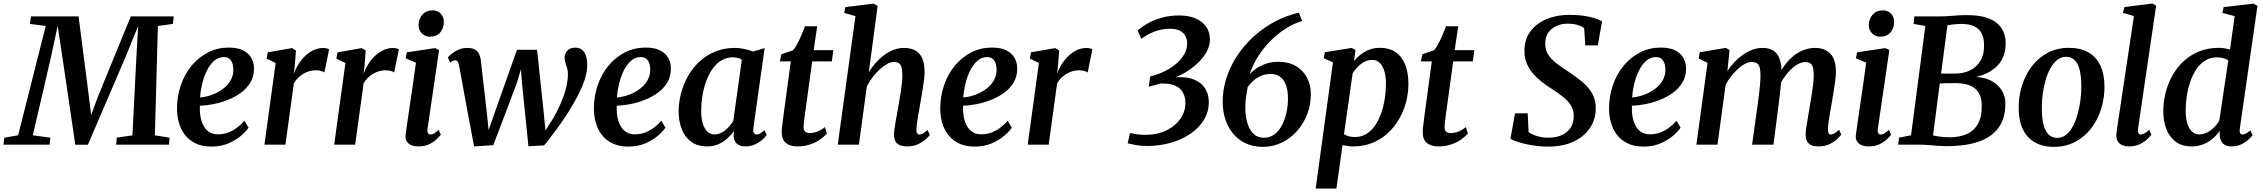

<svg xmlns="http://www.w3.org/2000/svg" viewBox="-59 -838 13104 1112"><path d="M-39 0 -34 -40.5 46 -54.5 206 -687.5 114.5 -699.5 120.5 -743H396L456.5 -273.5L469 -171.5L507.5 -276.5L698.5 -743H947.5L942 -699.5L855.5 -687.5L838 -54.5L923 -40.5L920 0H613.5L617.5 -41L708 -54L730 -491.5L741.5 -688.5L670.5 -513.5L450 0.5L377 0L303 -502.5L275 -688.5L234.5 -499.5L131 -54.5L232.5 -40.5L228.5 0Z M1380.5 -98.5Q1367 -78 1337.2 -52.2Q1307.5 -26.5 1264.2 -7.8Q1221 11 1166 11Q1111.5 11 1073.2 -7.8Q1035 -26.5 1011.2 -58Q987.5 -89.5 976.8 -128.8Q966 -168 966 -209.5Q966.5 -283 989 -347Q1011.5 -411 1052 -459.2Q1092.5 -507.5 1147 -535Q1201.5 -562.5 1265.5 -562.5Q1316 -562.5 1348 -546.8Q1380 -531 1395.8 -504Q1411.5 -477 1412 -443Q1412.5 -396 1391.5 -360.8Q1370.5 -325.5 1335.5 -300.2Q1300.5 -275 1258.5 -258.8Q1216.5 -242.5 1174.5 -234.5Q1132.5 -226.5 1098.5 -226Q1097 -192 1102.2 -162Q1107.5 -132 1120.2 -109Q1133 -86 1153.5 -73Q1174 -60 1202.5 -60Q1235.5 -60 1263.5 -70.8Q1291.5 -81.5 1315 -99.5Q1338.5 -117.5 1357 -138.5ZM1238 -507.5Q1205.5 -507.5 1180.8 -485.5Q1156 -463.5 1138.8 -428.2Q1121.5 -393 1111.8 -352.2Q1102 -311.5 1099.5 -273.5Q1123.5 -275 1150.5 -282.8Q1177.5 -290.5 1203 -304.2Q1228.5 -318 1249 -337.5Q1269.5 -357 1281.2 -381.8Q1293 -406.5 1292.5 -436Q1291.5 -472 1277.5 -489.8Q1263.5 -507.5 1238 -507.5Z M1472.5 0 1537.5 -473 1485 -499 1492 -535 1632.5 -559.5 1655 -545.5 1648 -456 1642.5 -409.5Q1651.5 -436 1667.5 -462.5Q1683.5 -489 1705.5 -511Q1727.5 -533 1754.8 -546.5Q1782 -560 1813.5 -560Q1824.5 -560 1833.8 -557.5Q1843 -555 1847 -552L1820 -418Q1816 -422 1802.8 -426.5Q1789.5 -431 1769 -431Q1751 -431 1733 -425.8Q1715 -420.5 1698 -410.8Q1681 -401 1667 -387Q1653 -373 1643 -355.5L1594 0Z M1876.5 0 1941.5 -473 1889 -499 1896 -535 2036.5 -559.5 2059 -545.5 2052 -456 2046.5 -409.5Q2055.5 -436 2071.5 -462.5Q2087.5 -489 2109.5 -511Q2131.5 -533 2158.8 -546.5Q2186 -560 2217.5 -560Q2228.5 -560 2237.8 -557.5Q2247 -555 2251 -552L2224 -418Q2220 -422 2206.8 -426.5Q2193.5 -431 2173 -431Q2155 -431 2137 -425.8Q2119 -420.5 2102 -410.8Q2085 -401 2071 -387Q2057 -373 2047 -355.5L1998 0Z M2366 10Q2341 10 2323 2.5Q2305 -5 2296.2 -20Q2287.5 -35 2290 -57Q2292.5 -76.5 2297.2 -108.8Q2302 -141 2308 -183Q2314 -225 2321.2 -273.2Q2328.5 -321.5 2335.8 -372.8Q2343 -424 2350 -475L2290.5 -500L2297 -535L2461 -559.5L2484 -548L2417.5 -94.5Q2414.5 -76 2419.5 -67.5Q2424.5 -59 2433.5 -59Q2443.5 -59 2454.2 -64.8Q2465 -70.5 2481.5 -85.5L2494 -58Q2488 -49 2471.2 -32.8Q2454.5 -16.5 2428 -3.2Q2401.5 10 2366 10ZM2430.5 -625.5Q2402.5 -625.5 2383.2 -645.8Q2364 -666 2365 -694.5Q2366.5 -730 2388 -754Q2409.5 -778 2445.5 -778Q2476.5 -778 2494.2 -758.2Q2512 -738.5 2511.5 -711.5Q2511.5 -674.5 2490.5 -650Q2469.5 -625.5 2430.5 -625.5Z M2687 10 2654 -163 2600 -457.5Q2596.5 -474.5 2591.5 -481.5Q2586.5 -488.5 2578 -488.5Q2568 -488.5 2561.5 -484.5Q2555 -480.5 2547.5 -475.5L2535 -506Q2540.5 -513 2556.2 -526Q2572 -539 2595.5 -549.8Q2619 -560.5 2646.5 -560.5Q2686 -560.5 2703.5 -542.5Q2721 -524.5 2725.5 -490.5L2760.5 -185.5L2771 -85L2811 -199L2935 -549.5H3051.5L3091 -176.5L3100 -82L3143 -149.5Q3160 -178.5 3175.5 -210.5Q3191 -242.5 3203.2 -275.8Q3215.5 -309 3222.8 -342.5Q3230 -376 3230 -408Q3230.5 -426 3225.8 -442Q3221 -458 3216 -473.5Q3211 -489 3211 -503.5Q3211 -529 3227.5 -545.5Q3244 -562 3271.5 -562Q3297.5 -562 3313 -548.8Q3328.5 -535.5 3335.2 -512.8Q3342 -490 3342 -461.5Q3342.5 -425 3328.2 -380.2Q3314 -335.5 3289 -286.8Q3264 -238 3232 -187.5Q3200 -137 3164 -88.2Q3128 -39.5 3092.5 4L3001.5 9L2964.5 -354L2958 -436L2933 -353.5L2798 3Z M3795 -98.5Q3781.5 -78 3751.8 -52.2Q3722 -26.5 3678.8 -7.8Q3635.5 11 3580.5 11Q3526 11 3487.8 -7.8Q3449.5 -26.5 3425.8 -58Q3402 -89.5 3391.2 -128.8Q3380.5 -168 3380.5 -209.5Q3381 -283 3403.5 -347Q3426 -411 3466.5 -459.2Q3507 -507.5 3561.5 -535Q3616 -562.5 3680 -562.5Q3730.5 -562.5 3762.5 -546.8Q3794.5 -531 3810.2 -504Q3826 -477 3826.5 -443Q3827 -396 3806 -360.8Q3785 -325.5 3750 -300.2Q3715 -275 3673 -258.8Q3631 -242.5 3589 -234.5Q3547 -226.5 3513 -226Q3511.5 -192 3516.8 -162Q3522 -132 3534.8 -109Q3547.5 -86 3568 -73Q3588.5 -60 3617 -60Q3650 -60 3678 -70.8Q3706 -81.5 3729.5 -99.5Q3753 -117.5 3771.5 -138.5ZM3652.5 -507.5Q3620 -507.5 3595.2 -485.5Q3570.5 -463.5 3553.2 -428.2Q3536 -393 3526.2 -352.2Q3516.5 -311.5 3514 -273.5Q3538 -275 3565 -282.8Q3592 -290.5 3617.5 -304.2Q3643 -318 3663.5 -337.5Q3684 -357 3695.8 -381.8Q3707.5 -406.5 3707 -436Q3706 -472 3692 -489.8Q3678 -507.5 3652.5 -507.5Z M4304.5 -97.5Q4301.5 -75.5 4307.5 -67.2Q4313.5 -59 4323 -59Q4332 -59 4342.5 -64.8Q4353 -70.5 4368 -83.5L4381.5 -56Q4376 -47.5 4359 -31.5Q4342 -15.5 4316.2 -2.8Q4290.5 10 4257.5 10Q4227 10 4208.5 -6Q4190 -22 4189.5 -54L4193 -79.5Q4177 -57.5 4154.5 -37Q4132 -16.5 4102.8 -3.2Q4073.5 10 4036.5 10Q3981.5 10 3944.8 -16.5Q3908 -43 3889.8 -89Q3871.5 -135 3871.5 -192.5Q3871.5 -245.5 3885.5 -298.2Q3899.5 -351 3926.2 -398Q3953 -445 3992.5 -481.8Q4032 -518.5 4083.5 -539.5Q4135 -560.5 4198 -560.5Q4224 -560.5 4252.8 -554.2Q4281.5 -548 4303 -539.5L4369.5 -559.5ZM4237.5 -492.5Q4227 -499 4214 -502.5Q4201 -506 4186 -506Q4148 -506 4118 -487.5Q4088 -469 4066.2 -437.2Q4044.5 -405.5 4030 -365Q4015.5 -324.5 4008.8 -281Q4002 -237.5 4002 -195.5Q4002 -151 4011.8 -120.5Q4021.5 -90 4039 -74.8Q4056.5 -59.5 4079.5 -59.5Q4097.5 -59.5 4113.2 -66.5Q4129 -73.5 4142.8 -84.8Q4156.5 -96 4168 -110Q4179.5 -124 4188 -138Z M4603.5 -181Q4601 -163 4599.2 -149.2Q4597.5 -135.5 4596.2 -124.5Q4595 -113.5 4595 -102Q4595 -85 4603.8 -76.2Q4612.5 -67.5 4628.5 -67.5Q4657 -67.5 4679.2 -77.5Q4701.5 -87.5 4718.5 -102L4730 -64.5Q4716.5 -48.5 4692.2 -31Q4668 -13.5 4634.2 -1.8Q4600.5 10 4557 10Q4519 10 4493.5 -9.2Q4468 -28.5 4468.5 -74Q4468.5 -78.5 4468.8 -85.2Q4469 -92 4470.5 -103.2Q4472 -114.5 4474 -131.2Q4476 -148 4479 -172L4521 -482.5H4457.5L4466.5 -524L4533.5 -546.5Q4545.5 -559 4558.5 -583.5Q4571.5 -608 4583.2 -635.8Q4595 -663.5 4603.5 -686H4674L4653.5 -547.5H4767.5L4758.5 -482.5H4645Z M5195.5 10Q5166 10 5149 1.2Q5132 -7.5 5125.2 -23.2Q5118.5 -39 5119 -60Q5119 -73 5121.5 -91.5Q5124 -110 5127.8 -131.8Q5131.5 -153.5 5135.8 -176.2Q5140 -199 5143.5 -219.5Q5147 -241 5151.2 -265Q5155.5 -289 5159.2 -314Q5163 -339 5165.2 -362.5Q5167.5 -386 5167 -406.5Q5167 -434.5 5161.8 -450.2Q5156.5 -466 5146 -472.5Q5135.5 -479 5118.5 -479Q5100 -479 5078.8 -467.5Q5057.5 -456 5036 -436.2Q5014.5 -416.5 4995.2 -391.2Q4976 -366 4961.5 -338L4915.5 0H4793L4895.5 -744.5L4830.5 -763.5L4837 -797L5000 -817L5024 -804L4973 -420Q4990.5 -449 5013 -474.2Q5035.5 -499.5 5061.8 -519Q5088 -538.5 5117.2 -549.5Q5146.5 -560.5 5177.5 -560.5Q5213.5 -560.5 5240.2 -546.8Q5267 -533 5281.5 -502Q5296 -471 5296 -420Q5296 -400.5 5292 -370.2Q5288 -340 5282.5 -306.8Q5277 -273.5 5272 -245.5Q5269 -226.5 5265.2 -205.2Q5261.5 -184 5257.8 -163Q5254 -142 5251.5 -123Q5249 -104 5248.5 -89Q5248 -71.5 5253.2 -65Q5258.5 -58.5 5265.5 -58.5Q5275.5 -58.5 5286 -64.5Q5296.5 -70.5 5313.5 -84.5L5326 -56Q5320.5 -48.5 5303.5 -32.5Q5286.5 -16.5 5259.2 -3.2Q5232 10 5195.5 10Z M5801 -98.5Q5787.5 -78 5757.8 -52.2Q5728 -26.5 5684.8 -7.8Q5641.5 11 5586.5 11Q5532 11 5493.8 -7.8Q5455.5 -26.5 5431.8 -58Q5408 -89.5 5397.2 -128.8Q5386.5 -168 5386.5 -209.5Q5387 -283 5409.5 -347Q5432 -411 5472.5 -459.2Q5513 -507.5 5567.5 -535Q5622 -562.5 5686 -562.5Q5736.5 -562.5 5768.5 -546.8Q5800.5 -531 5816.2 -504Q5832 -477 5832.5 -443Q5833 -396 5812 -360.8Q5791 -325.5 5756 -300.2Q5721 -275 5679 -258.8Q5637 -242.5 5595 -234.5Q5553 -226.5 5519 -226Q5517.5 -192 5522.8 -162Q5528 -132 5540.8 -109Q5553.5 -86 5574 -73Q5594.5 -60 5623 -60Q5656 -60 5684 -70.8Q5712 -81.5 5735.5 -99.5Q5759 -117.5 5777.5 -138.5ZM5658.5 -507.5Q5626 -507.5 5601.2 -485.5Q5576.5 -463.5 5559.2 -428.2Q5542 -393 5532.2 -352.2Q5522.5 -311.5 5520 -273.5Q5544 -275 5571 -282.8Q5598 -290.5 5623.5 -304.2Q5649 -318 5669.5 -337.5Q5690 -357 5701.8 -381.8Q5713.5 -406.5 5713 -436Q5712 -472 5698 -489.8Q5684 -507.5 5658.5 -507.5Z M5893 0 5958 -473 5905.5 -499 5912.5 -535 6053 -559.5 6075.5 -545.5 6068.5 -456 6063 -409.5Q6072 -436 6088 -462.5Q6104 -489 6126 -511Q6148 -533 6175.2 -546.5Q6202.5 -560 6234 -560Q6245 -560 6254.2 -557.5Q6263.5 -555 6267.5 -552L6240.5 -418Q6236.5 -422 6223.2 -426.5Q6210 -431 6189.5 -431Q6171.5 -431 6153.5 -425.8Q6135.5 -420.5 6118.5 -410.8Q6101.5 -401 6087.5 -387Q6073.5 -373 6063.5 -355.5L6014.5 0Z M6585 7.5Q6548 7.5 6520.5 2.2Q6493 -3 6472 -8L6485.5 -67.5Q6502 -64 6524 -60.5Q6546 -57 6575.5 -57Q6625.5 -57 6667.5 -71.2Q6709.5 -85.5 6740.8 -110.8Q6772 -136 6789.2 -169.5Q6806.5 -203 6806.5 -242Q6806.5 -275 6792.5 -301.5Q6778.5 -328 6746.8 -342.2Q6715 -356.5 6661 -354Q6652.5 -351.5 6639.8 -348Q6627 -344.5 6614.5 -341Q6602 -337.5 6594.5 -335.5L6602.5 -395.5Q6662.5 -409.5 6711 -438.5Q6759.5 -467.5 6788 -505.8Q6816.5 -544 6816.5 -586Q6816.5 -611.5 6805.5 -631Q6794.5 -650.5 6773 -661Q6751.5 -671.5 6720.5 -671.5Q6668.5 -671.5 6626.2 -654.8Q6584 -638 6551.5 -613L6529.5 -660Q6549.5 -679.5 6584 -700Q6618.5 -720.5 6665.8 -734.5Q6713 -748.5 6772 -748.5Q6822.5 -748.5 6862.5 -732.5Q6902.5 -716.5 6925.5 -685.2Q6948.5 -654 6948.5 -608Q6948.5 -575.5 6931.8 -543Q6915 -510.5 6886.5 -481.2Q6858 -452 6822 -428.5Q6786 -405 6748 -390Q6796.5 -394 6832.8 -384.8Q6869 -375.5 6893.2 -356Q6917.5 -336.5 6929.8 -308.5Q6942 -280.5 6942 -247Q6942 -190.5 6913.8 -144Q6885.5 -97.5 6835.8 -63.5Q6786 -29.5 6721.5 -11Q6657 7.5 6585 7.5Z M7255 12.5Q7198.5 12.5 7155 -8.2Q7111.5 -29 7082.2 -64.8Q7053 -100.5 7037.8 -147.2Q7022.5 -194 7022.5 -246.5Q7022.5 -336 7056.2 -419.5Q7090 -503 7150.2 -573.2Q7210.5 -643.5 7290.5 -693.2Q7370.5 -743 7463.5 -764.5L7482.5 -716.5Q7428.5 -700 7379.8 -667.5Q7331 -635 7290.8 -592.5Q7250.5 -550 7221.8 -502.2Q7193 -454.5 7179 -407Q7194 -425.5 7218 -442Q7242 -458.5 7274 -469.2Q7306 -480 7345.5 -480Q7404.5 -480 7446.5 -455.2Q7488.5 -430.5 7510.8 -388Q7533 -345.5 7533 -291.5Q7533 -232 7512.2 -177.5Q7491.5 -123 7454 -80.2Q7416.5 -37.5 7365.5 -12.5Q7314.5 12.5 7255 12.5ZM7260.5 -40Q7296.5 -40 7323 -60.5Q7349.5 -81 7366.8 -114.8Q7384 -148.5 7392.2 -188Q7400.5 -227.5 7400.5 -266.5Q7400.5 -315.5 7388 -347.2Q7375.5 -379 7353.5 -394.2Q7331.5 -409.5 7303 -409.5Q7267.5 -409.5 7241 -397Q7214.5 -384.5 7196.2 -367Q7178 -349.5 7167.5 -334.5Q7163 -312.5 7160 -292.5Q7157 -272.5 7155.2 -252.8Q7153.5 -233 7153.5 -212Q7153.5 -166.5 7164.8 -127.5Q7176 -88.5 7199.5 -64.5Q7223 -40.5 7260.5 -40Z M7561 254 7661 -477 7607.5 -501 7614.5 -535.5 7770 -560.5 7791.5 -548.5 7783 -484.5Q7799 -504.5 7821.2 -522Q7843.5 -539.5 7871.5 -550.2Q7899.5 -561 7932.5 -561Q7987 -561 8024 -535.8Q8061 -510.5 8079.5 -463.8Q8098 -417 8098 -352.5Q8098 -298 8084 -245.5Q8070 -193 8043 -146.8Q8016 -100.5 7977 -65.2Q7938 -30 7887.8 -10Q7837.5 10 7778 10Q7763 10 7747.2 7.8Q7731.5 5.5 7716.5 2.5L7681 254ZM7725 -61Q7737.5 -52.5 7753.5 -48.5Q7769.5 -44.5 7789.5 -44.5Q7826.5 -44.5 7855.5 -62.8Q7884.5 -81 7905.8 -112.2Q7927 -143.5 7940.8 -183.5Q7954.5 -223.5 7961.2 -267.2Q7968 -311 7968 -353.5Q7968 -394.5 7958.8 -425.5Q7949.5 -456.5 7932 -473.8Q7914.5 -491 7888 -491Q7863.5 -491 7841.8 -479.2Q7820 -467.5 7803 -449.5Q7786 -431.5 7775 -413Z M8316 -181Q8313.5 -163 8311.8 -149.2Q8310 -135.5 8308.8 -124.5Q8307.5 -113.5 8307.5 -102Q8307.5 -85 8316.2 -76.2Q8325 -67.5 8341 -67.5Q8369.5 -67.5 8391.8 -77.5Q8414 -87.5 8431 -102L8442.5 -64.5Q8429 -48.5 8404.8 -31Q8380.5 -13.5 8346.8 -1.8Q8313 10 8269.5 10Q8231.5 10 8206 -9.2Q8180.5 -28.5 8181 -74Q8181 -78.5 8181.2 -85.2Q8181.5 -92 8183 -103.2Q8184.5 -114.5 8186.5 -131.2Q8188.5 -148 8191.5 -172L8233.5 -482.5H8170L8179 -524L8246 -546.5Q8258 -559 8271 -583.5Q8284 -608 8295.8 -635.8Q8307.5 -663.5 8316 -686H8386.5L8366 -547.5H8480L8471 -482.5H8357.5Z M8907.5 11Q8858.5 11 8813 3.2Q8767.5 -4.5 8734.2 -15.2Q8701 -26 8689 -35L8715.5 -181.5H8789L8794 -73.5Q8812 -59.5 8842.8 -50Q8873.5 -40.5 8908 -40.5Q8940.5 -40.5 8967.2 -48.5Q8994 -56.5 9013.5 -72Q9033 -87.5 9044 -110.5Q9055 -133.5 9055.5 -163Q9056.5 -197 9041.2 -223.8Q9026 -250.5 8997.2 -274Q8968.5 -297.5 8929 -323Q8898.5 -342 8870.2 -364Q8842 -386 8819.2 -412.5Q8796.5 -439 8783.2 -471Q8770 -503 8770 -542Q8769.5 -609 8804.2 -655.8Q8839 -702.5 8898 -727.2Q8957 -752 9029 -752Q9078.5 -752 9116 -746.2Q9153.5 -740.5 9179.2 -731.8Q9205 -723 9219.5 -714L9195 -575H9122.5L9116 -675Q9101 -686.5 9076.5 -693.8Q9052 -701 9019.5 -701Q8984 -701 8954.8 -687.5Q8925.5 -674 8908 -648.5Q8890.5 -623 8890.5 -587Q8890 -550 8907.5 -522.2Q8925 -494.5 8956.2 -470.5Q8987.5 -446.5 9029 -420Q9068 -394.5 9103.2 -365.5Q9138.5 -336.5 9160.8 -299.2Q9183 -262 9183 -212Q9183.5 -149 9150.5 -98.5Q9117.5 -48 9056 -18.5Q8994.5 11 8907.5 11Z M9674.5 -98.5Q9661 -78 9631.2 -52.2Q9601.5 -26.5 9558.2 -7.8Q9515 11 9460 11Q9405.5 11 9367.2 -7.8Q9329 -26.5 9305.2 -58Q9281.5 -89.5 9270.8 -128.8Q9260 -168 9260 -209.5Q9260.5 -283 9283 -347Q9305.5 -411 9346 -459.2Q9386.5 -507.5 9441 -535Q9495.5 -562.5 9559.5 -562.5Q9610 -562.5 9642 -546.8Q9674 -531 9689.8 -504Q9705.5 -477 9706 -443Q9706.5 -396 9685.5 -360.8Q9664.5 -325.5 9629.5 -300.2Q9594.5 -275 9552.5 -258.8Q9510.5 -242.5 9468.5 -234.5Q9426.5 -226.5 9392.5 -226Q9391 -192 9396.2 -162Q9401.5 -132 9414.2 -109Q9427 -86 9447.5 -73Q9468 -60 9496.5 -60Q9529.5 -60 9557.5 -70.8Q9585.5 -81.5 9609 -99.5Q9632.5 -117.5 9651 -138.5ZM9532 -507.5Q9499.5 -507.5 9474.8 -485.5Q9450 -463.5 9432.8 -428.2Q9415.5 -393 9405.8 -352.2Q9396 -311.5 9393.5 -273.5Q9417.5 -275 9444.5 -282.8Q9471.5 -290.5 9497 -304.2Q9522.5 -318 9543 -337.5Q9563.5 -357 9575.2 -381.8Q9587 -406.5 9586.5 -436Q9585.5 -472 9571.5 -489.8Q9557.5 -507.5 9532 -507.5Z M9958 -548.5 9945.5 -425.5Q9962.5 -453 9985.2 -477.2Q10008 -501.5 10034.5 -520.2Q10061 -539 10090 -549.8Q10119 -560.5 10149 -560.5Q10185 -560.5 10209.2 -546.2Q10233.5 -532 10246 -501.8Q10258.5 -471.5 10259 -422Q10259.5 -415.5 10259 -407.5Q10258.5 -399.5 10257.8 -390.8Q10257 -382 10256 -373L10238.5 -392.5Q10255.5 -431 10278.5 -461.8Q10301.5 -492.5 10329.2 -514.8Q10357 -537 10388.5 -548.8Q10420 -560.5 10454.5 -560.5Q10508 -560.5 10541 -528Q10574 -495.5 10574 -420Q10574 -401 10570 -370.8Q10566 -340.5 10560.8 -307.2Q10555.5 -274 10550.5 -245.5Q10546 -220 10541 -191.5Q10536 -163 10532.2 -136.2Q10528.5 -109.5 10528 -89Q10527.5 -72 10531.8 -65.5Q10536 -59 10544 -59Q10553.5 -59 10564.5 -65Q10575.5 -71 10592.5 -86L10605 -58Q10599 -50 10582 -33.5Q10565 -17 10537.8 -3.5Q10510.5 10 10474 10Q10444.5 10 10427.8 0.8Q10411 -8.5 10404.8 -24.2Q10398.5 -40 10398.5 -59.5Q10399 -77 10403 -104Q10407 -131 10412.5 -161.5Q10418 -192 10422.5 -221Q10427 -249 10432.5 -281.8Q10438 -314.5 10441.8 -347Q10445.5 -379.5 10445.5 -406.5Q10445 -448.5 10433.5 -463.5Q10422 -478.5 10397 -478.5Q10377.5 -478.5 10355 -466.8Q10332.5 -455 10310.5 -433.2Q10288.5 -411.5 10269.5 -382.5Q10250.5 -353.5 10237.5 -319L10258 -391.5Q10257.5 -369.5 10255 -343.8Q10252.5 -318 10249.5 -292.2Q10246.5 -266.5 10243.5 -243L10212.5 0H10088.5L10119 -219.5Q10123 -248.5 10127.2 -281.2Q10131.5 -314 10134.5 -346.2Q10137.5 -378.5 10137 -405Q10136.5 -449.5 10124.8 -464.2Q10113 -479 10085 -479Q10067.5 -479 10047.5 -468.5Q10027.5 -458 10007.2 -439.5Q9987 -421 9968.2 -397.5Q9949.5 -374 9935.5 -347.5L9888 0H9766L9830.5 -474L9779 -499.5L9785.5 -535.5L9936 -560.5Z M10765.5 10Q10740.5 10 10722.5 2.5Q10704.5 -5 10695.8 -20Q10687 -35 10689.5 -57Q10692 -76.5 10696.8 -108.8Q10701.5 -141 10707.5 -183Q10713.5 -225 10720.8 -273.2Q10728 -321.5 10735.2 -372.8Q10742.5 -424 10749.5 -475L10690 -500L10696.5 -535L10860.5 -559.5L10883.5 -548L10817 -94.5Q10814 -76 10819 -67.5Q10824 -59 10833 -59Q10843 -59 10853.8 -64.8Q10864.5 -70.5 10881 -85.5L10893.5 -58Q10887.5 -49 10870.8 -32.8Q10854 -16.5 10827.5 -3.2Q10801 10 10765.5 10ZM10830 -625.5Q10802 -625.5 10782.8 -645.8Q10763.5 -666 10764.5 -694.5Q10766 -730 10787.5 -754Q10809 -778 10845 -778Q10876 -778 10893.8 -758.2Q10911.5 -738.5 10911 -711.5Q10911 -674.5 10890 -650Q10869 -625.5 10830 -625.5Z M11216.5 8.5Q11192 8.5 11164.8 6.5Q11137.5 4.5 11111.5 2.2Q11085.5 0 11065 0H10935L10939 -40.5L11009 -54.5L11092 -687.5L11024 -699.5L11028.5 -743H11172.5Q11202 -743 11227 -745Q11252 -747 11277.8 -748.8Q11303.5 -750.5 11333.5 -750.5Q11397.5 -750.5 11440.5 -737.5Q11483.5 -724.5 11508.8 -702.2Q11534 -680 11545.2 -651.8Q11556.5 -623.5 11557 -593Q11559 -513 11514.5 -463Q11470 -413 11385.5 -392Q11435.5 -390.5 11473.8 -370Q11512 -349.5 11533.8 -315.8Q11555.5 -282 11555.5 -240.5Q11556 -173.5 11532.5 -126Q11509 -78.5 11464.5 -48.8Q11420 -19 11357.2 -5.2Q11294.5 8.5 11216.5 8.5ZM11232.5 -43Q11291 -43 11333.2 -62.2Q11375.5 -81.5 11397.8 -123Q11420 -164.5 11418.5 -230Q11417.5 -294.5 11379.5 -325.5Q11341.5 -356.5 11267 -356.5Q11235 -356.5 11214.2 -356Q11193.5 -355.5 11175.5 -354.5L11136.5 -54.5Q11148.5 -50.5 11165.8 -48Q11183 -45.5 11201.2 -44.2Q11219.5 -43 11232.5 -43ZM11183 -412Q11204 -411.5 11225.2 -411.8Q11246.5 -412 11267.5 -412Q11312.5 -412 11350.2 -430Q11388 -448 11410.8 -485.5Q11433.5 -523 11432 -582Q11431 -620 11417 -646.2Q11403 -672.5 11374.2 -686Q11345.5 -699.5 11301.5 -699.5Q11292 -699.5 11277.5 -698.5Q11263 -697.5 11247.5 -695.8Q11232 -694 11220 -692Z M11923.5 -561Q11990 -561 12035.8 -535Q12081.5 -509 12105.2 -459Q12129 -409 12129.5 -337Q12129.5 -268 12109.5 -205.2Q12089.5 -142.5 12051.5 -93.5Q12013.5 -44.5 11959.2 -16Q11905 12.5 11837 12.5Q11771.5 12.5 11725.8 -13.8Q11680 -40 11656.5 -89.8Q11633 -139.5 11632.5 -210Q11632 -280 11652 -343.5Q11672 -407 11710 -456Q11748 -505 11802 -533Q11856 -561 11923.5 -561ZM11907.5 -509Q11877.5 -509 11854.8 -490.2Q11832 -471.5 11815 -440.2Q11798 -409 11787.2 -370.2Q11776.5 -331.5 11771.2 -290.2Q11766 -249 11766.5 -211Q11766.5 -150 11777.2 -112.2Q11788 -74.5 11808 -57Q11828 -39.5 11855.5 -39.5Q11885 -39.5 11907.8 -58Q11930.5 -76.5 11947 -107.8Q11963.5 -139 11974.2 -178Q11985 -217 11990.2 -258.2Q11995.5 -299.5 11995.5 -338Q11995 -398.5 11985 -436Q11975 -473.5 11955.5 -491.2Q11936 -509 11907.5 -509Z M12324 -94Q12321.5 -77 12326 -68Q12330.5 -59 12340 -59Q12349 -59 12359.5 -64.2Q12370 -69.5 12388.5 -86L12401 -58Q12394.5 -49 12378 -32.8Q12361.5 -16.5 12334.8 -3.2Q12308 10 12270 10Q12251.5 10 12235 3.8Q12218.5 -2.5 12208.2 -16.5Q12198 -30.5 12198 -53.5Q12198 -58.5 12198.8 -65.2Q12199.5 -72 12200.5 -79.2Q12201.5 -86.5 12202 -91.5L12300 -745L12236.5 -763.5L12245 -797.5L12407 -817.5L12428.5 -804.5Z M12913.5 -95Q12911 -77.5 12914.5 -68.2Q12918 -59 12928 -59Q12937 -59 12947.8 -64.2Q12958.5 -69.5 12974.5 -83L12987.5 -55Q12981.5 -47 12965.2 -31.5Q12949 -16 12923.8 -3Q12898.5 10 12865.5 10Q12831 10 12814.5 -7.8Q12798 -25.5 12796.5 -59L12797 -81Q12783 -59 12759.8 -38Q12736.5 -17 12704.8 -3.5Q12673 10 12634 10Q12578 10 12541.8 -17.2Q12505.5 -44.5 12487.8 -90.8Q12470 -137 12470 -194.5Q12470 -246.5 12483 -299Q12496 -351.5 12521.8 -398.5Q12547.5 -445.5 12586.2 -482Q12625 -518.5 12676.5 -539.8Q12728 -561 12792 -561Q12807.5 -561 12824.5 -558.2Q12841.5 -555.5 12856.5 -551.5L12883.5 -744.5L12812 -763.5L12820 -797L12992.5 -817L13015.5 -804ZM12846.5 -488Q12834 -497 12817.2 -501.5Q12800.5 -506 12782 -506Q12742 -506 12711.8 -486.8Q12681.5 -467.5 12660.2 -435Q12639 -402.5 12625.5 -362.2Q12612 -322 12605.8 -279.2Q12599.5 -236.5 12599.5 -197.5Q12599.5 -154.5 12609 -123.5Q12618.5 -92.5 12636.2 -76Q12654 -59.5 12678.5 -59.5Q12703.5 -59.5 12725.8 -71.5Q12748 -83.5 12766 -102Q12784 -120.5 12794.5 -139.5Z"/></svg>

Font: Merriweather 36pt SemiBold
Style: Italic
Weight: 600
Italic angle: -7.8°
Version: Version 2.101